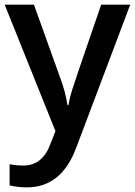

<svg xmlns="http://www.w3.org/2000/svg" viewBox="-20 -560 576 820"><path d="M0 -540H125L234.9 -233.9Q259.8 -168.5 268.1 -110.8H272Q276.4 -137.7 288.1 -176Q299.8 -214.4 412.1 -540H536.1L305.2 71.8Q242.2 240.2 95.2 240.2Q57.1 240.2 21 231.9V141.1Q46.9 147 80.1 147Q163.1 147 196.8 50.8L216.8 0Z"/></svg>

Font: f0_21440          
Style: Regular
Weight: 600
Foundry: Ascender Corporation
Version: Version 1.10